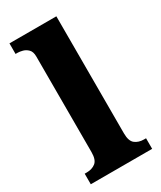

<svg xmlns="http://www.w3.org/2000/svg" viewBox="-193 -829 754 897"><g transform="rotate(-30 184.5 -380.0)"><path d="M19 0V-57H30Q59 -57 78 -72Q97 -87 97 -128V-644Q97 -670 84.5 -682.5Q72 -695 56.5 -699Q41 -703 30 -703H19V-760H272V-128Q272 -87 291 -72Q310 -57 339 -57H350V0Z"/></g></svg>

Font: Noto Serif Lao ExtraBold
Style: Regular
Weight: 800
Designer: Monotype Design Team
Foundry: Monotype Imaging Inc.
Version: Version 2.003; ttfautohint (v1.8.4.7-5d5b)